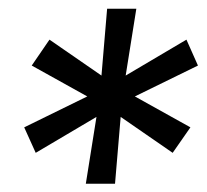

<svg xmlns="http://www.w3.org/2000/svg" viewBox="-20 -748 483 449"><path d="M180.7 -318.4H249L262.2 -474.6L383.8 -390.6L425.3 -450.2L295.4 -522.5L442.9 -594.7L416 -655.3L273.9 -571.3L298.8 -727.5H230.5L217.3 -571.3L95.7 -655.3L54.2 -594.7L184.1 -522.5L36.6 -450.2L63.5 -390.6L205.6 -474.6Z"/></svg>

Font: Guggenheim Sans Display
Style: Italic
Weight: 400
Italic angle: -7°
Designer: Modified by Tom Baber under direction of Pentagram Design 2023
Foundry: rsms
Version: Version 1.001;Glyphs 3.1.2 (3151)